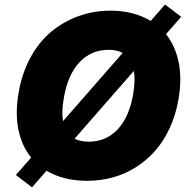

<svg xmlns="http://www.w3.org/2000/svg" viewBox="-20 -784 835 843"><path d="M120.7 38.4 49.7 -15.6 116.8 -92.3Q76 -142.4 61.1 -213.4Q46.2 -284.4 61.1 -373.6Q75.3 -460.6 113.1 -530.2Q150.9 -599.8 204.9 -644.7Q258.9 -689.6 325.3 -713.4Q391.7 -737.2 464.5 -737.2Q567.5 -737.2 641.7 -692.1L704.5 -764.2L775.6 -710.2L708.8 -633.9Q749.3 -583.5 764.2 -511.9Q779.1 -440.3 764.2 -350.9Q752.5 -281.2 725.5 -222.5Q698.5 -163.7 660.7 -121.3Q622.9 -78.8 575.3 -49Q527.7 -19.2 473.9 -4.6Q420.1 9.9 362.2 9.9Q258.5 9.9 184.3 -34.4ZM256.7 -252.1 518.5 -551.5Q494 -565.3 457.4 -565.3Q378.9 -565.3 327.4 -508.9Q275.9 -452.4 259.9 -350.9Q249.6 -294 256.7 -252.1ZM565.3 -373.6Q574.6 -432.9 567.8 -472.7L307.5 -175.1Q332.7 -161.9 369.3 -161.9Q446.7 -161.9 497.5 -217Q548.3 -272 565.3 -373.6Z"/></svg>

Font: Karasuma Gothic
Style: Italic
Weight: 900
Italic angle: -9.39999°
Designer: Rasmus Andersson / Ryoko Nishizuka
Foundry: Genbu
Version: Version 1.00